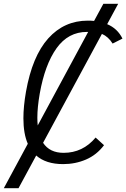

<svg xmlns="http://www.w3.org/2000/svg" viewBox="-36 -842 661 1005"><path d="M153.5 -28 61 143H-16L109.5 -89.5Q86.5 -142 86.5 -223Q86.5 -285 100 -362Q133 -548 216.5 -641Q300 -734 424 -734Q441 -734 456.5 -732.5L505 -822H582.5L525 -715.5Q579 -693 605 -640L553.5 -614Q530.5 -650.5 497.5 -664.5L189.5 -94.5Q224 -42 297 -42Q397.5 -42 464.5 -122L508.5 -82Q470 -31 414.2 -7Q358.5 17 294.5 17Q204.5 17 153.5 -28ZM425.5 -675H419.5Q321 -675 260 -589.5Q199 -504 172 -352Q159.5 -280 159.5 -226Q159.5 -203 161.5 -185.5Z"/></svg>

Font: JuliaMono Light
Style: Italic
Weight: 300
Italic angle: -9°
Monospace: yes
Designer: cormullion
Foundry: corm
Version: Version 0.054; ttfautohint (v1.8.4)